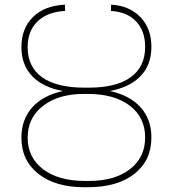

<svg xmlns="http://www.w3.org/2000/svg" viewBox="-20 -780 729 810"><path d="M354.5 -410.2Q470.2 -410.2 531.2 -454.1Q592.3 -498 592.3 -582Q592.3 -648.9 554.7 -689.2Q517.1 -729.5 448.2 -733.9V-760.3Q525.4 -756.3 572 -708.3Q618.7 -660.2 618.7 -582Q618.7 -506.8 573.2 -459.2Q527.8 -411.6 442.9 -396Q526.9 -378.4 572.8 -327.6Q618.7 -276.9 618.7 -200.2Q618.7 -103 547.1 -46.6Q475.6 9.8 350.6 9.8H334Q213.4 9.8 141.8 -46.6Q70.3 -103 70.3 -199.2Q70.3 -274.9 115 -325.9Q159.7 -377 245.1 -396Q160.6 -411.6 115.5 -459Q70.3 -506.3 70.3 -581.1Q70.3 -659.7 118.9 -708Q167.5 -756.3 254.4 -760.3V-733.9Q180.2 -730 138.4 -689.7Q96.7 -649.4 96.7 -581.1Q96.7 -497.6 157.7 -453.9Q218.8 -410.2 336.9 -410.2ZM334 -383.8Q227.1 -383.8 161.9 -333.7Q96.7 -283.7 96.7 -199.2Q96.7 -115.7 161.6 -66.2Q226.6 -16.6 338.9 -16.6H354.5Q463.4 -16.6 527.8 -65.9Q592.3 -115.2 592.3 -200.2Q592.3 -284.7 527.6 -334.2Q462.9 -383.8 349.1 -383.8Z"/></svg>

Font: Roboto Thin
Style: Regular
Weight: 250
Designer: Google
Version: Version 2.134; 2016